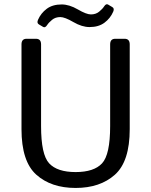

<svg xmlns="http://www.w3.org/2000/svg" viewBox="-20 -886 725 920"><path d="M166.5 -769Q155.3 -775.4 162.1 -791Q175.8 -822.8 203.9 -843.8Q231.9 -864.7 275.4 -864.7Q312 -864.7 353 -840.8Q394 -816.9 415.5 -816.9Q439 -816.9 455.1 -830.1Q471.2 -843.3 479 -855.5Q488.3 -869.6 497.6 -864.3L518.1 -852.1Q529.3 -845.7 522.5 -830.1Q508.8 -798.3 480.7 -777.3Q452.6 -756.3 409.2 -756.3Q372.6 -756.3 331.5 -780.3Q290.5 -804.2 269 -804.2Q245.6 -804.2 229.5 -791Q213.4 -777.8 205.6 -765.6Q196.3 -751.5 187 -756.8ZM83 -267.1V-673.3Q83 -700.2 107.4 -700.2H152.3Q176.8 -700.2 176.8 -673.3V-281.7Q176.8 -145 215.6 -103.3Q254.4 -61.5 342.3 -61.5Q430.2 -61.5 469 -103.3Q507.8 -145 507.8 -281.7V-673.3Q507.8 -700.2 532.2 -700.2H577.1Q601.6 -700.2 601.6 -673.3V-267.1Q601.6 -112.3 530.5 -48.8Q459.5 14.6 342.3 14.6Q225.1 14.6 154.1 -48.8Q83 -112.3 83 -267.1Z"/></svg>

Font: Istok
Style: Regular
Weight: 500
Designer: Andrey V. Panov
Foundry: Andrey V. Panov
Version: Version 1.0.3